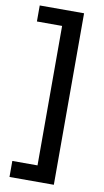

<svg xmlns="http://www.w3.org/2000/svg" viewBox="-97 -763 522 968"><g transform="rotate(10 164.0 -279.0)"><path d="M25 160V78H154V-636H25V-718H252V160Z"/></g></svg>

Font: Noto Sans Thai Looped Medium
Style: Regular
Weight: 500
Designer: Sasikarn Vongin, Ben Mitchell
Foundry: The Fontpad Ltd
Version: Version 1.001; ttfautohint (v1.8.4.7-5d5b)